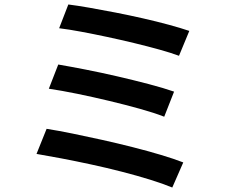

<svg xmlns="http://www.w3.org/2000/svg" viewBox="-20 -796 1040 857"><path d="M285 -776Q325 -771 379.5 -761.5Q434 -752 495.5 -740Q557 -728 618.5 -714Q680 -700 733.5 -685.5Q787 -671 825 -658L779 -547Q744 -560 692 -574.5Q640 -589 580 -603.5Q520 -618 459 -631Q398 -644 342 -654.5Q286 -665 244 -670ZM240 -508Q293 -499 362 -485.5Q431 -472 504.5 -455Q578 -438 644.5 -420.5Q711 -403 757 -387L713 -275Q670 -292 605.5 -310Q541 -328 468 -345.5Q395 -363 324 -377.5Q253 -392 198 -400ZM188 -221Q239 -213 303 -200Q367 -187 436.5 -171.5Q506 -156 573 -139Q640 -122 698.5 -104.5Q757 -87 798 -71L749 41Q708 24 650 6Q592 -12 524 -29.5Q456 -47 386.5 -62Q317 -77 254 -89Q191 -101 143 -109Z"/></svg>

Font: Noto Sans KR SemiBold
Style: Regular
Weight: 600
Designer: Ryoko NISHIZUKA  (kana, bopomofo & ideographs); Paul D. Hunt (Latin, Greek & Cyrillic); Sandoll Communications , Soo-you
Foundry: Adobe
Version: Version 2.004-H2;hotconv 1.0.118;makeotfexe 2.5.65603